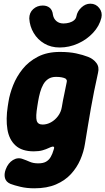

<svg xmlns="http://www.w3.org/2000/svg" viewBox="-20 -800 570 1039"><path d="M165.8 219Q124.8 219 90.7 210.9Q56.6 202.8 37 195.2Q12.8 185 7 163.9Q1.2 142.8 10.8 117Q23.6 82.2 50 66.1Q76.4 50 103.8 60.8Q121.8 67 141 75.5Q160.2 84 186.8 84Q213.4 84 229.1 75Q244.8 66 254.4 49.4Q264 32.8 270.4 10.2Q274.6 -0.6 272.1 -4.2Q269.6 -7.8 264.2 -6.6Q256.6 -5.4 243.3 1.1Q230 7.6 210.5 13.3Q191 19 162.8 19Q98.4 19 63.7 -13Q29 -45 20.1 -100.2Q11.2 -155.4 22 -225L26 -250Q32.6 -292 51.1 -338.8Q69.6 -385.6 102.4 -426.5Q135.2 -467.4 185.2 -493.2Q235.2 -519 304.2 -519Q355.2 -519 392 -511.1Q428.8 -503.2 457 -492.2Q484.4 -481.6 501.4 -459.5Q518.4 -437.4 510.4 -405.6Q498.4 -352.2 489.1 -305.3Q479.8 -258.4 471.8 -213.6Q463.8 -168.8 456.2 -121.9Q448.6 -75 439.6 -21Q433 21.6 414.6 64.2Q396.2 106.8 364 141.9Q331.8 177 283 198Q234.2 219 165.8 219ZM210.8 -126Q233.8 -126 255.9 -138.2Q278 -150.4 294.1 -172Q310.2 -193.6 314.6 -221Q320.6 -258.2 327.9 -290.9Q335.2 -323.6 340.8 -354.4Q342.8 -363 341 -366.7Q339.2 -370.4 334.2 -375Q327 -378.8 314.2 -381.4Q301.4 -384 283.2 -384Q258.8 -384 242 -373.2Q225.2 -362.4 214.5 -343.6Q203.8 -324.8 197.1 -300.6Q190.4 -276.4 186 -250L182 -225Q172.6 -168.8 178.5 -147.4Q184.4 -126 210.8 -126ZM211.8 -770Q234.2 -770 249 -757.7Q263.8 -745.4 266.6 -719.4Q270.4 -698.4 285.5 -685.7Q300.6 -673 323.4 -673Q339.4 -673 354.9 -677.3Q370.4 -681.6 380.9 -690.5Q391.4 -699.4 393.6 -712.2Q398.4 -738.8 420.4 -759.4Q442.4 -780 468.4 -780H469.4Q498.6 -780 517 -756.6Q535.4 -733.2 528.6 -703.6Q517.8 -659.2 483.6 -622.4Q449.4 -585.6 401.7 -564.3Q354 -543 302.8 -543Q256 -543 219.8 -564.3Q183.6 -585.6 162.3 -621.5Q141 -657.4 138.4 -700Q138.4 -731.4 159.7 -750.7Q181 -770 210.8 -770Z"/></svg>

Font: Winky Sans
Style: Italic
Weight: 400
Italic angle: -8.97852°
Designer: Simon Atzbach
Foundry: typofactur
Version: Version 1.205